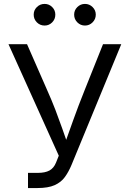

<svg xmlns="http://www.w3.org/2000/svg" viewBox="-20 -951 656 971"><path d="M121.6 0V-76.7H170.9Q208 -76.7 230 -88.6Q252 -100.6 263.2 -128.4L277.3 -163.6L22.9 -727.5H116.7L217.3 -498Q241.7 -443.4 260 -395.8Q278.3 -348.1 294.2 -302.7Q310.1 -257.3 326.7 -210H302.7Q325.7 -274.4 350.6 -344.2Q375.5 -414.1 409.2 -498L501 -727.5H593.3L341.8 -117.2Q327.1 -82 308.1 -55.7Q289.1 -29.3 256.3 -14.6Q223.6 0 168.9 0ZM409.7 -821.8Q387.2 -821.8 371.1 -837.9Q355 -854 355 -877Q355 -899.4 371.1 -915.3Q387.2 -931.2 409.7 -931.2Q432.1 -931.2 448.2 -915.3Q464.4 -899.4 464.4 -877Q464.4 -854 448.2 -837.9Q432.1 -821.8 409.7 -821.8ZM205.6 -821.8Q182.6 -821.8 166.5 -837.9Q150.4 -854 150.4 -877Q150.4 -899.4 166.5 -915.3Q182.6 -931.2 205.6 -931.2Q228 -931.2 243.9 -915.3Q259.8 -899.4 259.8 -877Q259.8 -854 243.9 -837.9Q228 -821.8 205.6 -821.8Z"/></svg>

Font: V-Inter
Style: Regular-375
Weight: 375
Designer: Rasmus Andersson
Foundry: rsms
Version: Version 4.000;git-4146feb